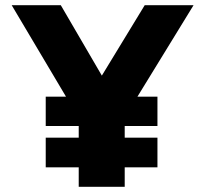

<svg xmlns="http://www.w3.org/2000/svg" viewBox="-20 -719 790 739"><path d="M283 -75H156V-189H283V-234H156V-347H234L25 -699H214L372 -428L537 -699H725L509 -347H586V-234H460V-189H586V-75H460V0H283Z"/></svg>

Font: Prompt
Style: Bold
Weight: 700
Designer: Katatrad Team
Foundry: CadsonDemak
Version: Version 1.000